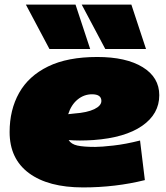

<svg xmlns="http://www.w3.org/2000/svg" viewBox="-20 -809 724 839"><path d="M613 -22Q549 -6 481 2Q413 10 343 10Q191 10 106.5 -52.5Q22 -115 22 -232Q22 -329 63.5 -403Q105 -477 190 -518.5Q275 -560 405 -560Q531 -560 603.5 -515.5Q676 -471 676 -393Q676 -311 601 -259Q526 -207 388 -197Q356 -195 329 -195Q302 -195 280 -197Q291 -179 318 -173Q345 -167 396 -167Q422 -167 475.5 -173Q529 -179 592 -195ZM382 -397Q347 -397 319 -374Q291 -351 278 -310Q285 -311 291.5 -311.5Q298 -312 305 -313Q361 -317 392 -332Q423 -347 423 -368Q423 -397 382 -397ZM196 -595 93 -789H310L374 -595ZM440 -595 337 -789H554L618 -595Z"/></svg>

Font: Georama Expanded Black
Style: Italic
Weight: 900
Width: 7
Italic angle: -9°
Designer: Jean-Baptiste Levee
Foundry: Production Type
Version: Version 1.000